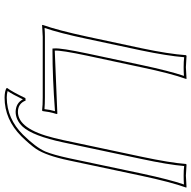

<svg xmlns="http://www.w3.org/2000/svg" viewBox="-18 -670 860 865"><g transform="rotate(90 412.5 -238.0)"><path d="M612.3 -95.2 686.5 -444.8Q713.9 -574.2 719.2 -645L721.7 -647.9Q723.6 -647.9 772 -645Q772 -645 824.7 -647.9L825.2 -645Q800.8 -577.6 772.5 -444.8L703.1 -117.2Q681.6 -15.1 651.4 29.8Q632.8 57.1 594.7 96.2Q518.6 171.9 420.4 171.9Q390.1 171.4 377.4 163.1L377 160.2Q394 137.7 422.4 78.1L433.6 77.1Q446.8 111.3 484.4 111.8Q562 111.8 602.1 -51.3Q606.9 -70.8 612.3 -95.2ZM231.4 -200.2Q206.5 -82.5 208.5 -54.2L493.2 -65.9L494.1 -62Q488.8 -45.9 485.4 -28.8Q484.9 -25.4 481 0L478.5 2.9Q454.6 0 418.9 0H146L93.3 2.9L92.8 0Q117.2 -68.8 145.5 -200.2L197.8 -444.8Q223.6 -567.4 229 -645L231.9 -647.9Q233.9 -647.9 283.2 -645L335.9 -647.9V-645Q311.5 -577.6 283.7 -444.8ZM622.1 -92.8Q592.8 44.9 551.3 90.3Q521.5 121.6 484.4 122.1Q444.8 121.1 428.2 89.4Q405.8 135.7 390.6 158.2Q404.3 162.1 420.4 162.1Q515.6 161.1 587.4 88.9Q644.5 30.8 663.1 -11.7Q677.7 -46.9 693.4 -119.1L762.7 -447.3Q789.1 -570.8 811.5 -636.2Q793 -634.8 772 -634.8Q746.6 -634.8 728.5 -637.2Q722.7 -566.4 696.3 -442.9ZM221.7 -202.1 273.9 -447.3Q300.3 -570.8 322.3 -636.2Q303.7 -634.8 283.2 -634.8Q257.8 -634.8 238.3 -637.2Q231.9 -559.6 207.5 -442.9L155.3 -197.8Q129.4 -75.2 106.4 -8.3Q125.5 -9.8 146 -9.8H418.9Q449.2 -9.8 472.2 -7.8Q474.6 -26.4 475.6 -31.2Q478 -42 481.4 -55.2Q328.6 -43.9 208.5 -43.9H199.2L198.7 -53.2Q196.3 -82 221.7 -202.1Z"/></g></svg>

Font: Linux Biolinum Outline O
Style: Italic
Weight: 400
Italic angle: -12°
Designer: Philipp H. Poll
Foundry: Philipp H. Poll
Version: Version 0.6.2